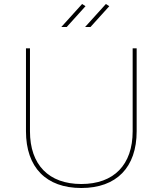

<svg xmlns="http://www.w3.org/2000/svg" viewBox="-20 -941 814 961"><path d="M391 -921 287 -806H314L408 -910ZM510 -921 406 -806H433L527 -910ZM130 -284V-699H110V-284C110 -103 211 0 387 0C563 0 664 -103 664 -284V-699H644V-284C644 -116 550 -20 387 -20C224 -20 130 -116 130 -284Z"/></svg>

Font: Montserrat Thin
Style: Regular
Weight: 250
Designer: Julieta Ulanovsky
Foundry: Julieta Ulanovsky
Version: Version 4.000